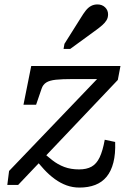

<svg xmlns="http://www.w3.org/2000/svg" viewBox="-20 -835 586 867"><path d="M339 12Q308 12 280.5 2Q253 -8 227.5 -26.5Q202 -45 178.5 -70.5Q155 -96 131 -127L159 -160Q189 -133 215 -112.5Q241 -92 270.5 -81Q300 -70 337 -70Q371 -70 393.5 -82.5Q416 -95 430 -124.5Q444 -154 453 -204L500 -194Q502 -140 492 -101Q482 -62 461.5 -37Q441 -12 410 0Q379 12 339 12ZM62 0H13L21 -63L428 -488L441 -478H307Q261 -478 232.5 -475Q204 -472 189 -462.5Q174 -453 168 -435L143 -362H86L121 -537H524L512 -474ZM344 -753Q356 -773 367 -787Q378 -801 391 -808Q404 -815 420 -815Q441 -815 454.5 -802Q468 -789 468 -770Q468 -755 461 -743.5Q454 -732 442 -721.5Q430 -711 415 -700L297 -614H267L271 -637Z"/></svg>

Font: Roboto Serif
Style: Italic
Weight: 400
Italic angle: -10°
Designer: Greg Gazdowicz
Foundry: Commercial Type
Version: Version 1.008